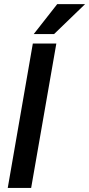

<svg xmlns="http://www.w3.org/2000/svg" viewBox="-20 -925 439 945"><path d="M257.3 -710.9 133.3 0H18.1L141.6 -710.9ZM146 -757.3 261.7 -904.8H398.9L246.1 -757.3Z"/></svg>

Font: Roboto Condensed Medium
Style: Italic
Weight: 500
Italic angle: -12°
Designer: Christian Robertson
Foundry: Google
Version: Version 3.0; 2020